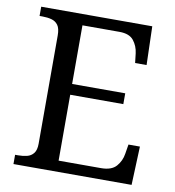

<svg xmlns="http://www.w3.org/2000/svg" viewBox="-80 -786 784 858"><g transform="rotate(10 311.5 -357.0)"><path d="M38 0V-42H51Q73 -42 91.5 -46.5Q110 -51 121.5 -65.5Q133 -80 133 -109V-600Q133 -632 122 -647Q111 -662 92.5 -667Q74 -672 51 -672H38V-714H542L547 -539H495L490 -582Q486 -615 466.5 -639.5Q447 -664 402 -664H234V-398H475V-349H234V-50H427Q474 -50 495.5 -74.5Q517 -99 522 -132L529 -175H581L574 0Z"/></g></svg>

Font: Noto Serif Gujarati
Style: Regular
Weight: 400
Designer: Universal Thirst, Indian Type Foundry and the Monotype Design Team
Foundry: Monotype Imaging Inc.
Version: Version 2.102